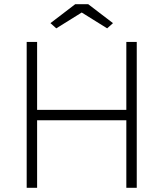

<svg xmlns="http://www.w3.org/2000/svg" viewBox="-20 -901 784 921"><path d="M108 0V-700H158V-374H586V-700H636V0H586V-324H158V0ZM250 -765 222 -790 341 -881H403L522 -790L494 -765L372 -841Z"/></svg>

Font: Lexend ExtraLight
Style: Regular
Weight: 200
Designer: Bonnie Shaver-Troup, Thomas Jockin
Foundry: Lexend
Version: Version 1.007; ttfautohint (v1.8.3)